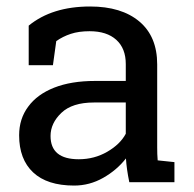

<svg xmlns="http://www.w3.org/2000/svg" viewBox="-20 -558 593 588"><path d="M207 10.3Q124.5 10.3 81.5 -30Q38.6 -70.3 38.6 -143.6Q38.6 -194.3 66.4 -231.4Q93.8 -269 146 -289.6Q198.2 -310.1 271 -310.1H365.2V-361.8Q365.2 -409.7 336.2 -436Q307.1 -462.4 254.4 -462.4Q221.2 -462.4 196.8 -454.3Q172.4 -446.3 152.3 -432.1L142.1 -358.4H67.9V-479.5Q139.6 -538.1 255.9 -538.1Q352.1 -538.1 406.7 -492.2Q461.4 -446.3 461.4 -360.8V-106.4Q461.4 -96.2 461.7 -86.4Q461.9 -76.7 462.9 -66.9L514.2 -61.5V0H376Q367.7 -40 365.7 -72.8Q337.9 -37.1 296.1 -13.4Q254.4 10.3 207 10.3ZM221.2 -70.3Q269 -70.3 308.6 -93.3Q348.1 -116.2 365.2 -148.4V-244.1H267.6Q201.2 -244.1 168 -212.4Q134.8 -180.7 134.8 -141.6Q134.8 -70.3 221.2 -70.3Z"/></svg>

Font: Suwannaphum
Style: Regular
Weight: 400
Designer: Danh Hong
Version: Version 8.002; ttfautohint (v1.8.3)